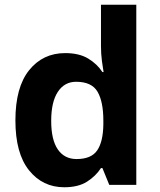

<svg xmlns="http://www.w3.org/2000/svg" viewBox="-20 -780 673 810"><path d="M251 10Q160 10 102.5 -61.5Q45 -133 45 -272Q45 -412 103 -484Q161 -556 255 -556Q314 -556 352 -533Q390 -510 412 -476H417Q414 -492 410 -522.5Q406 -553 406 -585V-760H555V0H441L412 -71H406Q384 -37 347 -13.5Q310 10 251 10ZM303 -109Q365 -109 390 -145.5Q415 -182 416 -255V-271Q416 -351 391.5 -393Q367 -435 301 -435Q252 -435 224 -392.5Q196 -350 196 -270Q196 -190 224 -149.5Q252 -109 303 -109Z"/></svg>

Font: Noto Sans Kayah Li
Style: Bold
Weight: 700
Designer: Monotype Design Team, Sérgio Martins
Foundry: Monotype Imaging Inc.
Version: Version 2.002; ttfautohint (v1.8.4.7-5d5b)